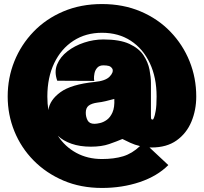

<svg xmlns="http://www.w3.org/2000/svg" viewBox="-20 -710 1008 949"><path d="M484 219Q379 219 293.5 182.5Q208 146 146 83Q84 20 51 -61.5Q18 -143 18 -233Q18 -325 51 -407Q84 -489 145.5 -553Q207 -617 293 -653.5Q379 -690 484 -690Q589 -690 675 -653.5Q761 -617 822.5 -553Q884 -489 917 -407Q950 -325 950 -233Q950 -166 926 -108.5Q902 -51 853 -16Q804 19 729 19Q724 19 719 19L812 106Q757 161 670.5 190Q584 219 484 219ZM726 -140Q726 -125 727.5 -122Q729 -119 736 -119Q737 -119 741 -128Q745 -137 749.5 -162Q754 -187 754 -233Q754 -327 720.5 -398Q687 -469 626.5 -508.5Q566 -548 484 -548Q404 -548 343 -508.5Q282 -469 248 -398Q214 -327 214 -233Q214 -198 219 -166Q226 -216 279 -254.5Q332 -293 448 -305Q501 -310 521.5 -331Q542 -352 536 -369Q529 -381 518 -384Q507 -387 491 -387Q471 -387 460.5 -375Q450 -363 447 -347.5Q444 -332 444.5 -320.5Q445 -309 448 -310L263 -311Q247 -355 262.5 -392Q278 -429 313.5 -456.5Q349 -484 396 -499.5Q443 -515 491 -515Q572 -515 619.5 -493Q667 -471 689.5 -436.5Q712 -402 719 -365.5Q726 -329 726 -300ZM447 -98Q458 -98 475 -102Q492 -106 508.5 -118Q525 -130 536 -154.5Q547 -179 545 -221Q523 -215 502 -210Q481 -205 462 -203Q433 -199 418.5 -188Q404 -177 404 -153Q404 -132 413 -115Q422 -98 447 -98ZM429 15Q375 15 333.5 0.5Q292 -14 266 -39Q301 15 357 45.5Q413 76 484 76Q544 76 588.5 62.5Q633 49 672 12Q646 6 624.5 -4Q603 -14 585 -23Q557 -11 519.5 2Q482 15 429 15Z"/></svg>

Font: Panamera Black
Style: Regular
Weight: 900
Designer: Bastien Sozeau
Foundry: NBR — Bastien Sozeau
Version: Version 3.002; ttfautohint (v1.8.4.7-5d5b);gftools[0.9.33]